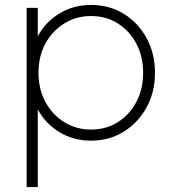

<svg xmlns="http://www.w3.org/2000/svg" viewBox="-20 -558 714 778"><path d="M88 200H133V-115Q164 -57 221 -22.5Q278 12 349 12Q423 12 481.5 -24.5Q540 -61 574 -123Q608 -185 608 -263Q608 -341 574 -403.5Q540 -466 481.5 -502Q423 -538 349 -538Q278 -538 221 -503.5Q164 -469 133 -411V-526H88ZM349 -33Q289 -33 240.5 -63Q192 -93 164 -145Q136 -197 136 -263Q136 -330 164 -381.5Q192 -433 240.5 -463Q289 -493 349 -493Q410 -493 457.5 -463Q505 -433 532.5 -381Q560 -329 560 -263Q560 -197 532.5 -145Q505 -93 457.5 -63Q410 -33 349 -33Z"/></svg>

Font: Plus Jakarta Sans ExtraLight
Style: Regular
Weight: 200
Designer: Gumpita Rahayu
Foundry: Tokotype
Version: Version 2.004; ttfautohint (v1.8.3)